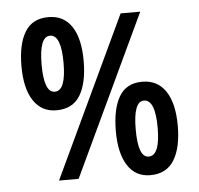

<svg xmlns="http://www.w3.org/2000/svg" viewBox="-48 -682 769 741"><g transform="rotate(-5 336.0 -311.0)"><path d="M166 -271Q109 -271 77.5 -318Q46 -365 46 -452Q46 -538 75 -585Q104 -632 166 -632Q225 -632 256 -585.5Q287 -539 287 -452Q287 -366 258 -318.5Q229 -271 166 -271ZM445 -622H521L228 0H152ZM166 -343Q209 -343 209 -451Q209 -560 166 -560Q124 -560 124 -451Q124 -343 166 -343ZM505 10Q448 10 417.5 -37.5Q387 -85 387 -170Q387 -256 415 -304Q443 -352 505 -352Q564 -352 595.5 -305Q627 -258 627 -171Q627 -86 597.5 -38Q568 10 505 10ZM505 -62Q549 -62 549 -170Q549 -279 505 -279Q464 -279 464 -170Q464 -62 505 -62Z"/></g></svg>

Font: Noto Sans Gurmukhi ExtraCondensed Medium
Style: Regular
Weight: 500
Width: 2
Designer: Jelle Bosma - Monotype Design Team
Foundry: Monotype Imaging Inc.
Version: Version 2.004; ttfautohint (v1.8.4.7-5d5b)